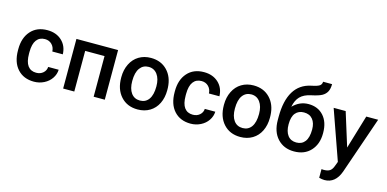

<svg xmlns="http://www.w3.org/2000/svg" viewBox="-86 -1260 3979 1974"><g transform="rotate(15 1904.0 -272.5)"><path d="M277.8 -85Q322.3 -85 351.6 -110.8Q380.9 -136.7 382.8 -174.8H494.6Q492.7 -125.5 463.9 -82.8Q435.1 -40 385.7 -15.1Q336.4 9.8 279.3 9.8Q168.5 9.8 103.5 -62Q38.6 -133.8 38.6 -260.3V-272.5Q38.6 -393.1 103 -465.6Q167.5 -538.1 278.8 -538.1Q373 -538.1 432.4 -483.2Q491.7 -428.2 494.6 -338.9H382.8Q380.9 -384.3 351.8 -413.6Q322.8 -442.9 277.8 -442.9Q220.2 -442.9 189 -401.1Q157.7 -359.4 157.2 -274.4V-255.4Q157.2 -169.4 188.2 -127.2Q219.2 -85 277.8 -85Z M1032.2 0H913.6V-432.6H707.5V0H588.9V-528.3H1032.2Z M1136.2 0ZM1136.2 -269Q1136.2 -346.7 1167 -408.9Q1197.8 -471.2 1253.4 -504.6Q1309.1 -538.1 1381.3 -538.1Q1488.3 -538.1 1554.9 -469.2Q1621.6 -400.4 1627 -286.6L1627.4 -258.8Q1627.4 -180.7 1597.4 -119.1Q1567.4 -57.6 1511.5 -23.9Q1455.6 9.8 1382.3 9.8Q1270.5 9.8 1203.4 -64.7Q1136.2 -139.2 1136.2 -263.2ZM1254.9 -258.8Q1254.9 -177.2 1288.6 -131.1Q1322.3 -85 1382.3 -85Q1442.4 -85 1475.8 -131.8Q1509.3 -178.7 1509.3 -269Q1509.3 -349.1 1474.9 -396Q1440.4 -442.9 1381.3 -442.9Q1323.2 -442.9 1289.1 -396.7Q1254.9 -350.6 1254.9 -258.8Z M1944.8 -85Q1989.3 -85 2018.6 -110.8Q2047.9 -136.7 2049.8 -174.8H2161.6Q2159.7 -125.5 2130.9 -82.8Q2102.1 -40 2052.7 -15.1Q2003.4 9.8 1946.3 9.8Q1835.4 9.8 1770.5 -62Q1705.6 -133.8 1705.6 -260.3V-272.5Q1705.6 -393.1 1770 -465.6Q1834.5 -538.1 1945.8 -538.1Q2040 -538.1 2099.4 -483.2Q2158.7 -428.2 2161.6 -338.9H2049.8Q2047.9 -384.3 2018.8 -413.6Q1989.7 -442.9 1944.8 -442.9Q1887.2 -442.9 1856 -401.1Q1824.7 -359.4 1824.2 -274.4V-255.4Q1824.2 -169.4 1855.2 -127.2Q1886.2 -85 1944.8 -85Z M2229 0ZM2229 -269Q2229 -346.7 2259.8 -408.9Q2290.5 -471.2 2346.2 -504.6Q2401.9 -538.1 2474.1 -538.1Q2581.1 -538.1 2647.7 -469.2Q2714.4 -400.4 2719.7 -286.6L2720.2 -258.8Q2720.2 -180.7 2690.2 -119.1Q2660.2 -57.6 2604.2 -23.9Q2548.3 9.8 2475.1 9.8Q2363.3 9.8 2296.1 -64.7Q2229 -139.2 2229 -263.2ZM2347.7 -258.8Q2347.7 -177.2 2381.3 -131.1Q2415 -85 2475.1 -85Q2535.2 -85 2568.6 -131.8Q2602.1 -178.7 2602.1 -269Q2602.1 -349.1 2567.6 -396Q2533.2 -442.9 2474.1 -442.9Q2416 -442.9 2381.8 -396.7Q2347.7 -350.6 2347.7 -258.8Z M3069.3 -499Q3168.9 -499 3229 -432.4Q3289.1 -365.7 3289.1 -251.5V-245.6Q3289.1 -131.3 3223.9 -60.5Q3158.7 10.3 3046.9 10.3Q2938 10.3 2871.1 -62Q2804.2 -134.3 2804.2 -259.3V-293.5Q2804.2 -464.4 2864.7 -564Q2925.3 -663.6 3045.4 -688.5Q3112.8 -702.1 3132.6 -717.5Q3152.3 -732.9 3152.3 -759.3H3248Q3248 -710 3231.9 -679.2Q3215.8 -648.4 3182.6 -629.2Q3149.4 -609.9 3068.4 -592.8Q2994.1 -577.1 2955.3 -537.1Q2916.5 -497.1 2903.3 -426.3Q2974.1 -499 3069.3 -499ZM3045.9 -403.8Q2988.3 -403.8 2955.6 -365Q2922.9 -326.2 2922.9 -245.6Q2922.9 -169.4 2955.1 -127Q2987.3 -84.5 3046.9 -84.5Q3106 -84.5 3138.4 -127.2Q3170.9 -169.9 3170.9 -255.9Q3170.9 -324.2 3138.4 -364Q3106 -403.8 3045.9 -403.8Z M3326.7 0ZM3566.4 -169.9 3673.8 -528.3H3800.3L3590.3 80.1Q3542 213.4 3426.3 213.4Q3400.4 213.4 3369.1 204.6V112.8L3391.6 114.3Q3436.5 114.3 3459.2 97.9Q3481.9 81.5 3495.1 43L3512.2 -2.4L3326.7 -528.3H3454.6Z"/></g></svg>

Font: Roboto-o Medium
Style: Regular
Weight: 500
Designer: Google
Version: Version 2.134; 2016; ttfautohint (v1.6)